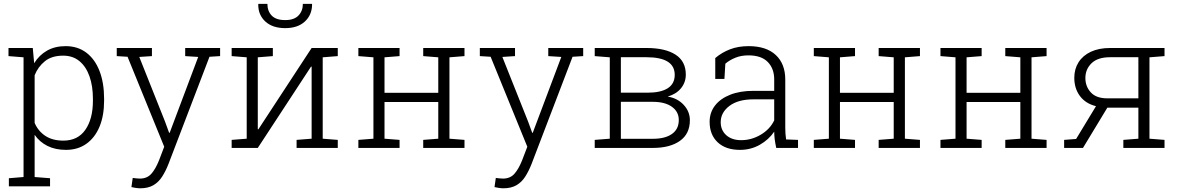

<svg xmlns="http://www.w3.org/2000/svg" viewBox="-20 -782 6236 1015"><path d="M26.9 203.1V160.2L104.5 153.8V-479L24.9 -485.4V-528.3H153.3L160.6 -447.8Q187 -490.7 228.8 -514.4Q270.5 -538.1 327.1 -538.1Q390.6 -538.1 436.3 -503.7Q481.9 -469.2 506.1 -406.7Q530.3 -344.2 530.3 -259.8V-249.5Q530.3 -170.4 506.1 -112.3Q481.9 -54.2 436.8 -22Q391.6 10.3 328.6 10.3Q272.5 10.3 230.7 -10.7Q189 -31.7 163.1 -69.3V153.8L244.6 160.2V203.1ZM314.9 -38.6Q391.6 -38.6 431.4 -96.2Q471.2 -153.8 471.2 -249.5V-259.8Q471.2 -327.1 453.1 -378.4Q435.1 -429.7 400.1 -458.7Q365.2 -487.8 314 -487.8Q253.9 -487.8 217.5 -458.5Q181.2 -429.2 163.1 -384.3V-132.3Q181.6 -88.9 219.7 -63.7Q257.8 -38.6 314.9 -38.6Z M721.2 213.4Q710.9 213.4 696.5 211.2Q682.1 209 674.8 207L681.6 158.7Q688.5 159.7 700.9 160.9Q713.4 162.1 719.2 162.1Q757.3 162.1 779.8 137Q802.2 111.8 820.8 65.4L848.1 -6.3L654.3 -481.9L597.2 -485.4V-528.3H783.2V-485.4L716.3 -481L852.1 -140.1L874 -80.1H877L1027.8 -481L959 -485.4V-528.3H1143.6V-485.4L1087.4 -481.9L870.6 85Q856 122.1 837.4 151.4Q818.8 180.7 791 197Q763.2 213.4 721.2 213.4Z M1204.6 0V-42.5L1284.2 -48.8V-479L1204.6 -485.4V-528.3H1342.8H1422.4V-485.4L1342.8 -479V-99.1L1345.7 -98.1L1627.4 -528.3H1686H1765.6V-485.4L1686 -479V-48.8L1765.6 -42.5V0H1547.9V-42.5L1627.4 -48.8V-429.2L1624.5 -430.2L1342.8 0ZM1487.8 -633.3Q1420.9 -633.3 1382.8 -668.2Q1344.7 -703.1 1345.2 -758.8L1346.2 -761.7H1393.6Q1393.6 -723.6 1416.3 -699.7Q1439 -675.8 1487.8 -675.8Q1534.7 -675.8 1557.9 -700Q1581.1 -724.1 1581.1 -761.7H1628.9L1629.9 -758.8Q1629.4 -703.1 1591.6 -668.2Q1553.7 -633.3 1487.8 -633.3Z M1874.5 0V-42.5L1954.1 -48.8V-479L1874.5 -485.4V-528.3H2092.3V-485.4L2012.7 -479V-291.5H2296.9V-479L2217.3 -485.4V-528.3H2296.9H2356H2435.5V-485.4L2356 -479V-48.8L2435.5 -42.5V0H2217.3V-42.5L2296.9 -48.8V-242.7H2012.7V-48.8L2092.3 -42.5V0Z M2640.6 213.4Q2630.4 213.4 2616 211.2Q2601.6 209 2594.2 207L2601.1 158.7Q2607.9 159.7 2620.4 160.9Q2632.8 162.1 2638.7 162.1Q2676.8 162.1 2699.2 137Q2721.7 111.8 2740.2 65.4L2767.6 -6.3L2573.7 -481.9L2516.6 -485.4V-528.3H2702.6V-485.4L2635.7 -481L2771.5 -140.1L2793.5 -80.1H2796.4L2947.3 -481L2878.4 -485.4V-528.3H3063V-485.4L3006.8 -481.9L2790 85Q2775.4 122.1 2756.8 151.4Q2738.3 180.7 2710.4 197Q2682.6 213.4 2640.6 213.4Z M3124 0V-42.5L3203.6 -48.8V-479L3124 -485.4V-528.3H3203.6H3397.5Q3496.6 -528.3 3551 -493.2Q3605.5 -458 3605.5 -387.7Q3605.5 -346.7 3580.3 -315.7Q3555.2 -284.7 3509.8 -271.5Q3562 -262.7 3594.5 -227.5Q3627 -192.4 3627 -146.5Q3627 -74.7 3574.5 -37.4Q3522 0 3431.2 0ZM3262.2 -48.3H3431.2Q3496.6 -48.3 3532.5 -74Q3568.4 -99.6 3568.4 -147.5Q3568.4 -191.4 3532 -217.5Q3495.6 -243.7 3431.2 -243.7H3262.2ZM3262.2 -292H3402.8Q3473.6 -292 3510.3 -315.7Q3546.9 -339.4 3546.9 -386.2Q3546.9 -479.5 3397.5 -479.5H3262.2Z M3891.6 10.3Q3816.4 10.3 3773.9 -29.8Q3731.4 -69.8 3731.4 -138.2Q3731.4 -187 3759.8 -223.9Q3788.1 -260.7 3840.1 -281.2Q3892.1 -301.8 3963.4 -301.8H4072.8V-362.3Q4072.8 -419.4 4038.8 -454.3Q4004.9 -489.3 3936.5 -489.3Q3897.9 -489.3 3867.4 -476.8Q3836.9 -464.4 3814.5 -445.3L3809.6 -364.7H3761.2V-475.1Q3795.4 -504.4 3838.9 -521.2Q3882.3 -538.1 3937.5 -538.1Q4030.8 -538.1 4081.1 -491.2Q4131.3 -444.3 4131.3 -361.3V-106.4Q4131.3 -90.8 4132.3 -75.4Q4133.3 -60.1 4135.7 -44.9L4198.7 -42.5V0H4083.5Q4077.6 -28.8 4075.4 -46.4Q4073.2 -64 4072.8 -85.9Q4043.9 -43.5 3996.6 -16.6Q3949.2 10.3 3891.6 10.3ZM3898.4 -41Q3952.6 -41 4001.2 -69.6Q4049.8 -98.1 4072.8 -145.5V-256.8H3962.9Q3881.8 -256.8 3835.9 -221.9Q3790 -187 3790 -136.2Q3790 -93.8 3819.3 -67.4Q3848.6 -41 3898.4 -41Z M4282.2 0V-42.5L4361.8 -48.8V-479L4282.2 -485.4V-528.3H4500V-485.4L4420.4 -479V-291.5H4704.6V-479L4625 -485.4V-528.3H4704.6H4763.7H4843.3V-485.4L4763.7 -479V-48.8L4843.3 -42.5V0H4625V-42.5L4704.6 -48.8V-242.7H4420.4V-48.8L4500 -42.5V0Z M4951.7 0V-42.5L5031.2 -48.8V-479L4951.7 -485.4V-528.3H5169.4V-485.4L5089.8 -479V-291.5H5374V-479L5294.4 -485.4V-528.3H5374H5433.1H5512.7V-485.4L5433.1 -479V-48.8L5512.7 -42.5V0H5294.4V-42.5L5374 -48.8V-242.7H5089.8V-48.8L5169.4 -42.5V0Z M5605.5 0V-42.5L5668.9 -47.4L5773.9 -220.7Q5718.8 -234.4 5689 -274.4Q5659.2 -314.5 5659.2 -370.6Q5659.2 -417 5681.6 -452.6Q5704.1 -488.3 5746.6 -508.3Q5789.1 -528.3 5848.6 -528.3H6136.2V-485.4L6056.6 -479V-48.8L6136.2 -42.5V0H5918.5V-42.5L5998 -48.8V-212.9H5834L5705.1 0ZM5833 -262.2H5998V-479.5H5848.6Q5783.2 -479.5 5750.5 -447.8Q5717.8 -416 5717.8 -369.6Q5717.8 -324.7 5746.6 -293.5Q5775.4 -262.2 5833 -262.2Z"/></svg>

Font: Roboto Slab LO Light
Style: Regular
Weight: 300
Designer: Google
Version: Version 2.000